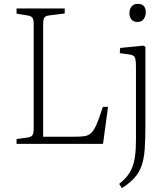

<svg xmlns="http://www.w3.org/2000/svg" viewBox="-20 -747 868 997"><path d="M66 0V-25L124 -33Q143 -36 149 -46Q155 -56 155 -83V-621Q155 -647 148 -655.5Q141 -664 122 -667L66 -676V-703H316V-677L236 -667Q217 -665 210.5 -655.5Q204 -646 204 -619V-37H365Q398 -37 419 -40Q440 -43 454.5 -57.5Q469 -72 482.5 -103.5Q496 -135 514 -192H541L515 0ZM613 230 599 208Q623 189 639 169.5Q655 150 665.5 125Q676 100 681 65Q686 30 686 -20V-399Q686 -438 680 -449.5Q674 -461 652 -464L602 -471L604 -498L725 -510L735 -504V-93Q735 -23 731.5 26.5Q728 76 716 111.5Q704 147 679.5 175Q655 203 613 230ZM694 -633Q673 -633 662.5 -646Q652 -659 652 -678Q652 -699 663 -713Q674 -727 695 -727Q717 -727 727 -715.5Q737 -704 737 -683Q737 -664 726.5 -648.5Q716 -633 694 -633Z"/></svg>

Font: Literata 18pt ExtraLight
Style: Regular
Weight: 250
Designer: Latin by Veronika Burian and Jose Scaglione. Greek by Irene Vlachou. Cyrillic by Vera Evstafieva.
Foundry: TypeTogether
Version: Version 3.103;gftools[0.9.29]